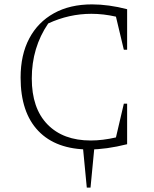

<svg xmlns="http://www.w3.org/2000/svg" viewBox="-20 -675 703 876"><path d="M387 7Q236 7 155 -77.5Q74 -162 74 -321Q74 -425 113.5 -499.5Q153 -574 226 -614.5Q299 -655 400 -655Q437 -655 477.5 -649.5Q518 -644 560 -633V-448H545L509 -599Q452 -612 397 -612Q295 -612 200 -568Q125 -458 125 -317Q125 -181 196.5 -107.5Q268 -34 394 -34Q448 -34 509 -48L545 -202H560V-17Q464 7 387 7ZM376 181 357 -17H412L393 181Z"/></svg>

Font: Piazzolla SC ExtraLight
Style: Regular
Weight: 200
Designer: Juan Pablo del Peral
Foundry: Huerta Tipografica
Version: Version 1.330